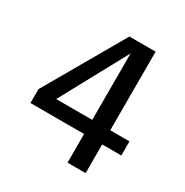

<svg xmlns="http://www.w3.org/2000/svg" viewBox="-165 -847 941 979"><g transform="rotate(30 305.5 -357.5)"><path d="M366.2 0V-168.9H50.3V-250.5L317.9 -714.8H472.2V-252H585.4V-168.9H472.7V0ZM153.8 -252H366.2V-643.1Z"/></g></svg>

Font: Pontano Sans
Style: Bold
Weight: 700
Designer: Vernon Adams
Foundry: Vernon Adams
Version: Version 2.001